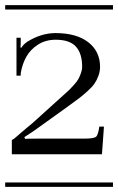

<svg xmlns="http://www.w3.org/2000/svg" viewBox="-29 -728 460 748"><path d="M-8.8 -708H411.1V-690.9H-8.8ZM-8.8 -17.1H411.1V0H-8.8ZM51.8 -433.1H35.2V-581.1H51.8V-571.8Q51.8 -552.7 50.8 -543L54.2 -542Q62 -555.2 78.1 -565.9Q132.3 -599.1 187 -599.1Q269 -599.1 314.9 -563.5Q360.8 -527.8 360.8 -467.8Q360.8 -449.2 354.2 -431.9Q347.7 -414.6 338.6 -401.6Q329.6 -388.7 310.8 -371.8Q292 -355 278.3 -344.7Q264.6 -334.5 237.8 -314.9L101.1 -216.8Q66.9 -194.3 65.9 -193.8L68.8 -187Q75.7 -188 124 -188H299.8Q335.9 -188 344.7 -194.8Q353.5 -201.7 357.9 -234.9H376L368.2 -127H17.1V-183.1Q21 -183.6 27.6 -189Q34.2 -194.3 54 -211.7Q73.7 -229 96.2 -247.1L202.1 -342.8Q203.6 -344.2 220.2 -359.1Q236.8 -374 241.7 -378.7Q246.6 -383.3 259 -397.2Q271.5 -411.1 276.4 -420.2Q281.2 -429.2 286.1 -442.4Q291 -455.6 291 -467.8Q291 -520 266.6 -546.6Q242.2 -573.2 188 -573.2Q148.4 -573.2 118.7 -554Q88.9 -534.7 73.2 -506.3Q57.6 -478 51.8 -442.9Z"/></svg>

Font: FoglihtenFr02
Style: Regular
Weight: 500
Version: Version 0.68